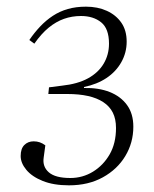

<svg xmlns="http://www.w3.org/2000/svg" viewBox="-20 -542 461 576"><path d="M187 14Q141 14 108.5 1Q76 -12 59 -32.5Q42 -53 42 -74Q42 -96 53 -107Q64 -118 81 -118Q91 -118 99.5 -115Q108 -112 116 -106L111 -69Q107 -42 126.5 -25Q146 -8 191 -8Q228 -8 259 -27Q290 -46 309 -79Q328 -112 328 -158Q328 -185 318.5 -204Q309 -223 290 -235.5Q271 -248 244 -254Q217 -260 182 -260H125L127 -280L166 -285Q213 -290 244 -307Q275 -324 291 -351Q307 -378 307 -411Q307 -456 283.5 -475Q260 -494 223 -494Q196 -494 172 -485.5Q148 -477 126 -459Q104 -441 83 -411L68 -422Q83 -444 100.5 -462.5Q118 -481 138.5 -494.5Q159 -508 183.5 -515Q208 -522 238 -522Q273 -522 300.5 -509.5Q328 -497 344 -474Q360 -451 360 -417Q360 -384 344 -355.5Q328 -327 299.5 -308Q271 -289 232 -281V-278Q276 -279 309 -266Q342 -253 361 -227Q380 -201 380 -162Q380 -114 356 -74Q332 -34 288.5 -10Q245 14 187 14Z"/></svg>

Font: Literata 60pt ExtraLight
Style: Italic
Weight: 250
Italic angle: -2°
Designer: Latin by Veronika Burian and Jose Scaglione. Greek by Irene Vlachou. Cyrillic by Vera Evstafieva
Foundry: TypeTogether
Version: Version 3.103;gftools[0.9.29]